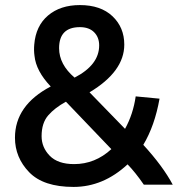

<svg xmlns="http://www.w3.org/2000/svg" viewBox="-20 -728 715 757"><path d="M39 -185Q39 -313 180 -387Q122 -448 116 -508Q113 -529 115 -552Q121 -626 169.5 -667Q218 -708 295 -708Q377 -708 423.5 -664Q470 -620 470 -552Q470 -446 333 -364L473 -220Q505 -278 515 -348L609 -339Q590 -232 545 -157Q622 -73 661 0H547Q514 -48 483 -80Q387 9 270 9Q151 9 95 -49Q39 -107 39 -185ZM144 -191Q144 -147 176 -114Q208 -81 272 -81Q355 -81 419 -140L240 -327Q196 -303 170 -273Q144 -243 144 -191ZM371 -549Q371 -581 351 -601Q331 -621 295 -621Q213 -621 213 -538Q213 -474 274 -422Q371 -472 371 -549Z"/></svg>

Font: Repo
Style: DemiBold
Weight: 600
Designer: Stefan Peev
Foundry: Context Ltd
Version: Version 001.000